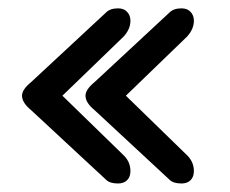

<svg xmlns="http://www.w3.org/2000/svg" viewBox="-20 -552 544 455"><path d="M410.2 -532.2C397.8 -532.2 388.3 -529 381.8 -522.5L204.1 -357.4C189.8 -345.7 182.6 -335 182.6 -325.2C182.6 -314.1 189.8 -302.7 204.1 -291L381.8 -126C387.7 -120.1 397.1 -117.2 410.2 -117.2C419.3 -117.2 426.4 -119.8 431.6 -125C436.8 -130.2 439.5 -137.4 439.5 -146.5C439.5 -160.8 434.2 -173.2 423.8 -183.6L278.3 -325.2L423.8 -465.8C434.2 -477.5 439.5 -489.9 439.5 -502.9C439.5 -511.4 436.8 -518.4 431.6 -523.9C426.4 -529.5 419.3 -532.2 410.2 -532.2ZM259.8 -532.2C247.4 -532.2 238 -529 231.4 -522.5L53.7 -357.4C39.4 -345.7 32.2 -335 32.2 -325.2C32.2 -314.1 39.4 -302.7 53.7 -291L231.4 -126C237.3 -120.1 246.7 -117.2 259.8 -117.2C268.9 -117.2 276 -119.8 281.2 -125C286.5 -130.2 289.1 -137.4 289.1 -146.5C289.1 -160.8 283.9 -173.2 273.4 -183.6L127.9 -325.2L273.4 -465.8C283.9 -477.5 289.1 -489.9 289.1 -502.9C289.1 -511.4 286.5 -518.4 281.2 -523.9C276 -529.5 268.9 -532.2 259.8 -532.2Z"/></svg>

Font: Jura
Style: DemiBold
Weight: 600
Version: Version 2.5.1